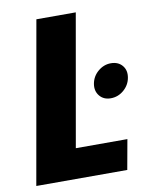

<svg xmlns="http://www.w3.org/2000/svg" viewBox="-80 -761 639 821"><g transform="rotate(-10 239.0 -351.0)"><path d="M405.8 0H10.8L134.9 -701.9H306L205.3 -129.8H429.2ZM389.9 -314Q359.1 -314 341.7 -335.2Q324.2 -356.4 329.3 -387.2Q334.8 -419.1 359.8 -440.3Q384.8 -461.5 415.6 -461.5Q447.5 -461.5 465.2 -440.3Q482.8 -419.1 476.8 -387.2Q471.2 -356.4 446.5 -335.2Q421.7 -314 389.9 -314Z"/></g></svg>

Font: Poppins Variable
Style: Italic
Weight: 100
Italic angle: -10°
Designer: Jonny Pinhorn
Foundry: Indian Type Foundry
Version: Version 6.000